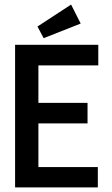

<svg xmlns="http://www.w3.org/2000/svg" viewBox="-20 -820 490 840"><path d="M46 0V-624H410V-534H148V-370H363V-280H148V-89H408V0ZM171 -653 144 -704 291 -800 333 -717Z"/></svg>

Font: Inconsolata SemiCondensed Bold
Style: Regular
Weight: 700
Width: 4
Monospace: yes
Designer: Raph Levien, Cyreal, Brenton Simpson
Foundry: Raph Levien, Cyreal, Google
Version: Version 3.001; ttfautohint (v1.8.2.53-6de2)